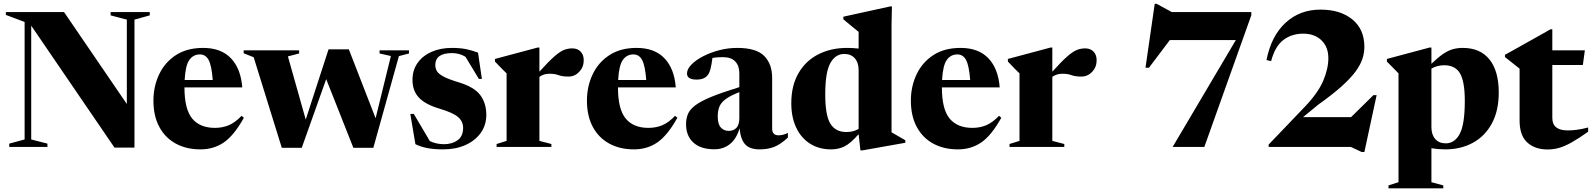

<svg xmlns="http://www.w3.org/2000/svg" viewBox="-20 -779 8440 1018"><path d="M110.5 -39.5V-662.5L11 -700V-715H319.5L652.5 -227.5V-675L566.5 -697.5V-715H774V-697.5L693 -675V3.5H587L145.5 -643V-39.5L231.5 -17.5V0H29V-17.5Z M1057 -525Q1152 -525 1204.5 -470Q1257 -415 1264.5 -315.5H958Q958 -200 999 -150.5Q1040 -101 1119.5 -101Q1160 -101 1193.5 -115.2Q1227 -129.5 1261 -165L1273 -154.5Q1220.5 -60.5 1166.8 -23.8Q1113 13 1043 13Q968.5 13 912.2 -17.5Q856 -48 824.8 -106Q793.5 -164 793.5 -245.5Q793.5 -320.5 823.5 -384.2Q853.5 -448 912.2 -486.5Q971 -525 1057 -525ZM1040 -490.5Q1004.5 -490.5 983.8 -461Q963 -431.5 959 -355H1108Q1102 -432 1086 -461.2Q1070 -490.5 1040 -490.5Z M2052.5 -482 1992.5 -495.5V-512H2148.5V-495.5L2095 -481.5L1959.5 4.5H1853.5L1709.5 -359.5L1580 4.5H1474L1325 -475.5L1272 -496.5V-512H1566V-495.5L1506.5 -480L1601 -145L1722 -517.5H1829.5L1971.5 -152Z M2376 -525Q2418 -525 2449.8 -518.8Q2481.5 -512.5 2514.5 -500L2535 -360.5H2519L2448 -478Q2415.5 -497.5 2376.5 -497.5Q2288 -497.5 2288 -434Q2288 -416 2296.8 -401.5Q2305.5 -387 2332.2 -372.8Q2359 -358.5 2414 -342Q2495.5 -317 2527 -274Q2558.5 -231 2558.5 -169.5Q2558.5 -116 2529.2 -74.8Q2500 -33.5 2448.2 -10.2Q2396.5 13 2329.5 13Q2279.5 13 2243.8 5.8Q2208 -1.5 2182.5 -14.5L2155.5 -175H2174L2259 -31Q2293 -14.5 2334 -14.5Q2377.5 -14.5 2406.5 -35.8Q2435.5 -57 2435.5 -101Q2435.5 -135 2409 -158.2Q2382.5 -181.5 2308.5 -203.5Q2234.5 -225.5 2200.8 -261.8Q2167 -298 2167 -355.5Q2167 -407 2194 -445.2Q2221 -483.5 2268.2 -504.2Q2315.5 -525 2376 -525Z M3014 -522.5Q3042.5 -522.5 3058.8 -505.2Q3075 -488 3075 -459.5Q3075 -423.5 3051.2 -398.2Q3027.5 -373 2994 -373Q2961.5 -373 2941.8 -380.5Q2922 -388 2893 -388Q2862.5 -388 2840 -371.5V-32L2903.5 -15.5V0H2613V-15.5L2666 -32V-390Q2656 -400 2644 -411.5Q2632 -423 2604.5 -452.5V-466.5L2831 -527H2840V-399Q2889.5 -454 2919.8 -480.2Q2950 -506.5 2971 -514.5Q2992 -522.5 3014 -522.5Z M3355.5 -525Q3450.5 -525 3503 -470Q3555.5 -415 3563 -315.5H3256.5Q3256.5 -200 3297.5 -150.5Q3338.5 -101 3418 -101Q3458.5 -101 3492 -115.2Q3525.5 -129.5 3559.5 -165L3571.5 -154.5Q3519 -60.5 3465.2 -23.8Q3411.5 13 3341.5 13Q3267 13 3210.8 -17.5Q3154.5 -48 3123.2 -106Q3092 -164 3092 -245.5Q3092 -320.5 3122 -384.2Q3152 -448 3210.8 -486.5Q3269.5 -525 3355.5 -525ZM3338.5 -490.5Q3303 -490.5 3282.2 -461Q3261.5 -431.5 3257.5 -355H3406.5Q3400.5 -432 3384.5 -461.2Q3368.5 -490.5 3338.5 -490.5Z M4157.5 -49.5Q4118.5 -13.5 4084.8 -0.2Q4051 13 4008 13Q3955 13 3930.8 -13.8Q3906.5 -40.5 3901.5 -98.5Q3884.5 -42.5 3850 -15Q3815.5 12.5 3767.5 12.5Q3695 12.5 3656.2 -23.2Q3617.5 -59 3617.5 -120.5Q3617.5 -150.5 3627.5 -174.5Q3637.5 -198.5 3666.5 -220.5Q3695.5 -242.5 3751.5 -265.5Q3807.5 -288.5 3900 -317V-390.5Q3900 -430.5 3878.2 -453.2Q3856.5 -476 3812.5 -476Q3780.5 -476 3757.5 -472Q3752.5 -433.5 3747 -413.2Q3741.5 -393 3733.5 -382Q3715.5 -357 3673.5 -357Q3622.5 -357 3622.5 -389.5Q3622.5 -412 3645.2 -435.8Q3668 -459.5 3706.5 -479.8Q3745 -500 3792.5 -512.5Q3840 -525 3889 -525Q3990 -525 4032 -482.2Q4074 -439.5 4074 -366.5V-97.5Q4074 -61.5 4108 -61.5Q4132.5 -61.5 4157.5 -74.5ZM3785.5 -162Q3785.5 -121 3801.8 -103Q3818 -85 3844 -85Q3869 -85 3884.5 -101Q3900 -117 3900 -153V-290.5Q3851.5 -271.5 3827 -253Q3802.5 -234.5 3794 -212.8Q3785.5 -191 3785.5 -162Z M4780 -22 4552 18.5H4542L4532.5 -67.5Q4489 -18 4457 -2.5Q4425 13 4387 13Q4322 13 4274.5 -17.5Q4227 -48 4201.2 -103Q4175.5 -158 4175.5 -231.5Q4175.5 -325.5 4213.8 -391.2Q4252 -457 4319 -491Q4386 -525 4471.5 -525Q4502.5 -525 4532.5 -521.5V-610Q4523.5 -617.5 4498 -638.2Q4472.5 -659 4451.5 -676.5V-690.5L4700 -745H4709L4707 -647.5V-77.5Q4716 -72 4740 -58.5Q4764 -45 4780 -35.5ZM4532.5 -407Q4532.5 -447 4512.2 -470Q4492 -493 4456.5 -493Q4409.5 -493 4382.5 -444.5Q4355.5 -396 4355.5 -278Q4355.5 -167.5 4382.8 -123.2Q4410 -79 4467.5 -79Q4504.5 -79 4532.5 -95.5Z M5073 -525Q5168 -525 5220.5 -470Q5273 -415 5280.5 -315.5H4974Q4974 -200 5015 -150.5Q5056 -101 5135.5 -101Q5176 -101 5209.5 -115.2Q5243 -129.5 5277 -165L5289 -154.5Q5236.5 -60.5 5182.8 -23.8Q5129 13 5059 13Q4984.5 13 4928.2 -17.5Q4872 -48 4840.8 -106Q4809.5 -164 4809.5 -245.5Q4809.5 -320.5 4839.5 -384.2Q4869.5 -448 4928.2 -486.5Q4987 -525 5073 -525ZM5056 -490.5Q5020.5 -490.5 4999.8 -461Q4979 -431.5 4975 -355H5124Q5118 -432 5102 -461.2Q5086 -490.5 5056 -490.5Z M5733.5 -522.5Q5762 -522.5 5778.2 -505.2Q5794.5 -488 5794.5 -459.5Q5794.5 -423.5 5770.8 -398.2Q5747 -373 5713.5 -373Q5681 -373 5661.2 -380.5Q5641.5 -388 5612.5 -388Q5582 -388 5559.5 -371.5V-32L5623 -15.5V0H5332.5V-15.5L5385.5 -32V-390Q5375.5 -400 5363.5 -411.5Q5351.5 -423 5324 -452.5V-466.5L5550.5 -527H5559.5V-399Q5609 -454 5639.2 -480.2Q5669.5 -506.5 5690.5 -514.5Q5711.5 -522.5 5733.5 -522.5Z M6614.5 -698 6365.5 0H6197.5L6532.5 -566.5H6182.5L6072 -420H6053.5L6102.5 -759H6112L6193 -715H6614.5Z M7279 -274.5 7214 27H7200L7142 0H6706.5V-12.5L6896 -210.5Q6968 -285.5 6995.5 -350Q7023 -414.5 7023 -470.5Q7023 -530.5 6986.2 -565.5Q6949.5 -600.5 6890 -600.5Q6828.5 -600.5 6784.5 -567Q6740.5 -533.5 6719.5 -455L6695 -460.5Q6720 -588 6795.8 -658Q6871.5 -728 6981.5 -728Q7086.5 -728 7150.2 -676Q7214 -624 7214 -530.5Q7214 -500 7204.2 -468.8Q7194.5 -437.5 7168.5 -401.5Q7142.5 -365.5 7094.5 -322.2Q7046.5 -279 6970 -224.5L6889 -158H7143.5L7262 -274.5Z M7632.5 204V219.5H7342V204L7395 187V-390Q7385.5 -400.5 7373.5 -412Q7361.5 -423.5 7333.5 -452.5V-466.5L7560 -527H7569.5V-441Q7605.5 -475.5 7632.8 -493.8Q7660 -512 7684.2 -518.5Q7708.5 -525 7735.5 -525Q7828.5 -525 7877.5 -463.5Q7926.5 -402 7926.5 -289Q7926.5 -191.5 7889.8 -124Q7853 -56.5 7789 -21.8Q7725 13 7643 13Q7605 13 7569.5 7V187ZM7746.5 -244Q7746.5 -346.5 7721.2 -389.8Q7696 -433 7637.5 -433Q7600 -433 7569.5 -415.5V-105Q7569.5 -65 7589.8 -42Q7610 -19 7645.5 -19Q7693 -19 7719.8 -69.5Q7746.5 -120 7746.5 -244Z M8210.5 -153.5Q8210.5 -87.5 8292 -87.5Q8315 -87.5 8340.5 -90.8Q8366 -94 8400.5 -103V-80.5Q8348 -43.5 8311.2 -23Q8274.5 -2.5 8245.2 5.5Q8216 13.5 8186 13.5Q8118 13.5 8077.5 -23.8Q8037 -61 8037 -140V-415L7959.5 -476.5V-488.5Q7967 -492.5 7993 -507Q8019 -521.5 8055.2 -541.8Q8091.5 -562 8130.2 -583.8Q8169 -605.5 8201.5 -624H8210.5V-512H8383L8372.5 -434.5H8210.5Z"/></svg>

Font: Newsreader 72pt
Style: Bold
Weight: 700
Designer: Hugues Gentile
Foundry: Production Type
Version: Version 1.003; ttfautohint (v1.8.3)